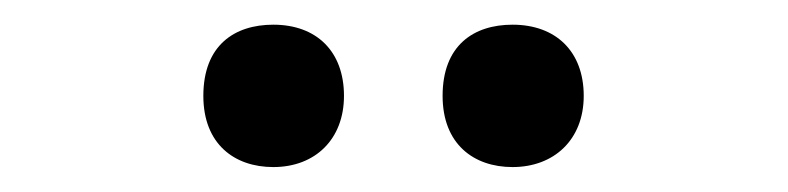

<svg xmlns="http://www.w3.org/2000/svg" viewBox="-20 -760 632 154"><path d="M143.1 -683.1C143.1 -644.5 168 -626 199.2 -626C232.9 -626 255.9 -648.4 255.9 -683.1C255.9 -718.8 233.9 -740.2 199.2 -740.2C168 -740.2 143.1 -723.6 143.1 -683.1ZM335 -683.1C335 -644.5 359.9 -626 391.1 -626C424.3 -626 448.2 -647.9 448.2 -683.1C448.2 -718.8 425.8 -740.2 391.1 -740.2C359.9 -740.2 335 -723.6 335 -683.1Z"/></svg>

Font: Samim Medium
Style: Regular
Weight: 500
Foundry: DejaVu fonts team - Redesigned by Saber Rastikerdar
Version: Version 4.0.5